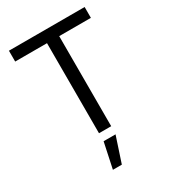

<svg xmlns="http://www.w3.org/2000/svg" viewBox="-229 -843 1067 1199"><g transform="rotate(-30 305.0 -243.5)"><path d="M32.2 -649.4V-727.5H578.1V-649.4H349.6V0H261.7V-649.4ZM222.7 241.2 261.7 57.6H347.7L287.1 241.2Z"/></g></svg>

Font: Inter Display
Style: Regular
Weight: 400
Designer: Rasmus Andersson
Foundry: rsms
Version: Version 4.000;git-37864ae